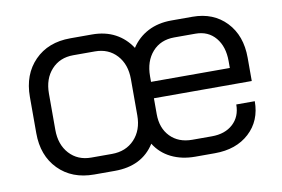

<svg xmlns="http://www.w3.org/2000/svg" viewBox="-61 -607 1052 715"><g transform="rotate(-10 465.0 -249.5)"><path d="M510 -233V-173Q510 -120 541 -88Q572 -56 624 -56H698Q748 -56 778 -83.5Q808 -111 808 -157H878Q878 -83 828.5 -37.5Q779 8 698 8H624Q573 8 533.5 -11.5Q494 -31 471 -68Q423 8 320 8H242Q158 8 107 -44Q56 -96 56 -181V-318Q56 -403 107 -455Q158 -507 242 -507H324Q374 -507 411.5 -487Q449 -467 473 -430Q497 -467 535.5 -487Q574 -507 624 -507H704Q783 -507 831.5 -456Q880 -405 880 -321V-233ZM438 -318Q438 -374 406.5 -408.5Q375 -443 324 -443H242Q191 -443 159.5 -408.5Q128 -374 128 -318V-181Q128 -125 159.5 -90.5Q191 -56 242 -56H320Q373 -56 405.5 -90.5Q438 -125 438 -181ZM510 -295H808V-321Q808 -376 780 -409.5Q752 -443 704 -443H624Q572 -443 541 -408Q510 -373 510 -316Z"/></g></svg>

Font: Bai Jamjuree
Style: Regular
Weight: 400
Designer: Katatrad Aksorn Co.,Ltd.
Foundry: Cadson Demak Co.,Ltd.
Version: Version 1.000; ttfautohint (v1.6)